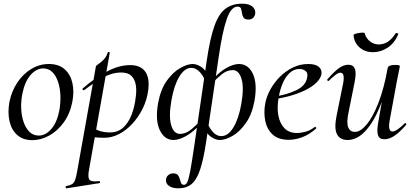

<svg xmlns="http://www.w3.org/2000/svg" viewBox="-20 -746 2243 1041"><path d="M155 14Q105 14 73.5 -14Q42 -42 31.5 -89Q21 -136 31 -193Q43 -252 74 -298.5Q105 -345 149.5 -372Q194 -399 245 -399Q298 -399 330 -371Q362 -343 372.5 -296Q383 -249 372 -193Q359 -128 325 -81.5Q291 -35 246 -10.5Q201 14 155 14ZM190 -11Q228 -11 259 -47.5Q290 -84 302 -149Q309 -189 307.5 -228.5Q306 -268 295 -301.5Q284 -335 264 -355Q244 -375 214 -375Q177 -375 145.5 -339Q114 -303 101 -236Q93 -195 95 -155.5Q97 -116 108.5 -83Q120 -50 140.5 -30.5Q161 -11 190 -11Z M341 275Q337 276 336 270Q335 264 339 263Q360 259 370.5 252.5Q381 246 387 230.5Q393 215 398 185L500 -386Q500 -389 508.5 -395Q517 -401 529 -410.5Q541 -420 550.5 -433Q560 -446 564 -461Q565 -465 570.5 -464Q576 -463 575 -459L462 178Q455 218 466 229.5Q477 241 516 236Q520 235 522 240.5Q524 246 519 247ZM546 1Q513 1 492.5 -2Q472 -5 458 -8L468 -63Q488 -49 513.5 -38.5Q539 -28 577 -28Q618 -28 646.5 -53Q675 -78 692.5 -121.5Q710 -165 716 -220Q721 -254 716.5 -284Q712 -314 693.5 -333.5Q675 -353 636 -353Q590 -353 543.5 -328Q497 -303 436 -257Q433 -255 429 -259.5Q425 -264 429 -267Q490 -320 556.5 -356.5Q623 -393 686 -393Q743 -393 768 -357Q793 -321 783 -253Q776 -202 753 -156Q730 -110 697 -74.5Q664 -39 625 -19Q586 1 546 1Z M948 275Q913 275 895 261Q877 247 880 226Q882 212 893 203Q904 194 919 194Q937 194 944.5 203.5Q952 213 955 225Q958 237 962 246.5Q966 256 978 256Q989 256 996 240.5Q1003 225 1011.5 180.5Q1020 136 1033 47L1101 -418Q1119 -540 1143 -606.5Q1167 -673 1203.5 -699.5Q1240 -726 1292 -726Q1331 -726 1348.5 -710.5Q1366 -695 1364 -673Q1362 -659 1352.5 -649.5Q1343 -640 1328 -640Q1307 -640 1300.5 -650.5Q1294 -661 1292 -675Q1290 -689 1286.5 -699.5Q1283 -710 1268 -710Q1233 -710 1209.5 -643Q1186 -576 1166 -439L1098 21Q1084 116 1065.5 172Q1047 228 1019 251.5Q991 275 948 275ZM921 13Q872 13 846.5 -40Q821 -93 837 -186Q851 -262 884.5 -308.5Q918 -355 957 -377Q996 -399 1025 -399Q1048 -399 1073.5 -381.5Q1099 -364 1118 -314L1103 -276Q1092 -321 1068.5 -349.5Q1045 -378 1017 -378Q981 -378 952.5 -331Q924 -284 910 -205Q894 -116 908 -68Q922 -20 956 -20Q987 -20 1016.5 -44Q1046 -68 1067 -93L1076 -82Q1028 -30 989 -8.5Q950 13 921 13ZM1171 13Q1149 13 1123.5 -4.5Q1098 -22 1079 -72L1095 -110Q1106 -65 1129 -36.5Q1152 -8 1180 -8Q1217 -8 1245.5 -55Q1274 -102 1288 -181Q1304 -271 1289.5 -318.5Q1275 -366 1242 -366Q1210 -366 1181 -342Q1152 -318 1130 -293L1121 -304Q1169 -356 1207.5 -377.5Q1246 -399 1276 -399Q1326 -399 1351 -346Q1376 -293 1360 -200Q1346 -125 1312.5 -78Q1279 -31 1240.5 -9Q1202 13 1171 13Z M1545 12Q1490 12 1459 -16Q1428 -44 1418.5 -89Q1409 -134 1418 -185Q1425 -223 1446 -261Q1467 -299 1498 -330Q1529 -361 1568 -380Q1607 -399 1651 -399Q1689 -399 1707.5 -384.5Q1726 -370 1723 -345Q1719 -321 1695.5 -298Q1672 -275 1635 -257Q1598 -239 1552 -226Q1506 -213 1458 -208L1460 -221Q1535 -232 1586 -256.5Q1637 -281 1645 -324Q1651 -349 1637.5 -360.5Q1624 -372 1604 -372Q1574 -372 1551 -351Q1528 -330 1513 -295Q1498 -260 1491 -218Q1481 -164 1489 -120.5Q1497 -77 1522 -51Q1547 -25 1589 -25Q1612 -25 1637.5 -32Q1663 -39 1687 -58Q1689 -60 1692.5 -56Q1696 -52 1694 -49Q1656 -16 1618.5 -2Q1581 12 1545 12Z M1865 13Q1823 13 1807 -18.5Q1791 -50 1805 -119L1841 -297Q1846 -327 1841.5 -339.5Q1837 -352 1825 -352Q1815 -352 1799 -340Q1783 -328 1764 -309Q1760 -305 1756 -309Q1752 -313 1756 -317Q1789 -355 1815.5 -375Q1842 -395 1869 -395Q1895 -395 1904 -373Q1913 -351 1902 -297L1870 -138Q1858 -83 1867.5 -57Q1877 -31 1904 -31Q1935 -31 1968.5 -71.5Q2002 -112 2032 -189Q2062 -266 2082 -377L2096 -376Q2077 -259 2041.5 -171.5Q2006 -84 1961 -35.5Q1916 13 1865 13ZM2064 9Q2037 9 2029.5 -13Q2022 -35 2031 -84L2082 -377Q2085 -394 2122 -394Q2138 -394 2143 -392Q2148 -390 2148 -387Q2148 -384 2143 -361Q2138 -338 2133 -312L2092 -89Q2083 -33 2108 -33Q2119 -33 2136 -44.5Q2153 -56 2174 -77Q2177 -81 2181 -76.5Q2185 -72 2182 -69Q2147 -29 2119 -10Q2091 9 2064 9ZM2002 -463Q1972 -463 1949.5 -475Q1927 -487 1913 -507.5Q1899 -528 1897 -554Q1896 -559 1904.5 -562Q1913 -565 1925 -567Q1937 -569 1947 -569Q1957 -569 1957 -566Q1965 -538 1986 -521.5Q2007 -505 2034 -505Q2060 -505 2083 -520Q2106 -535 2124 -564Q2127 -569 2134 -566Q2141 -563 2139 -559Q2118 -511 2081 -487Q2044 -463 2002 -463Z"/></svg>

Font: Cormorant Medium
Style: Italic
Weight: 500
Italic angle: -10°
Designer: Christian Thalmann (Catharsis Fonts)
Foundry: Catharsis Fonts
Version: Version 4.000